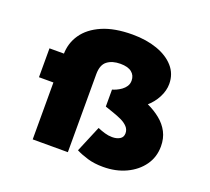

<svg xmlns="http://www.w3.org/2000/svg" viewBox="-125 -893 1161 1062"><g transform="rotate(20 455.0 -362.0)"><path d="M579 10Q527 10 487 -2Q447 -14 418 -29L483 -184Q504 -175 526 -168.5Q548 -162 570 -162Q597 -162 615 -173Q633 -184 633 -207Q633 -229 618 -245Q603 -261 579.5 -272Q556 -283 529.5 -292Q503 -301 480 -309V-409Q489 -411 503.5 -417.5Q518 -424 532 -434Q546 -444 555.5 -458.5Q565 -473 565 -492Q565 -523 542.5 -541Q520 -559 476 -559Q428 -559 398.5 -536.5Q369 -514 369 -459V0H162V-499Q162 -566 198.5 -619Q235 -672 306.5 -703Q378 -734 484 -734Q565 -734 629 -711.5Q693 -689 730 -647Q767 -605 767 -546Q767 -507 746.5 -467Q726 -427 689 -395.5Q652 -364 605 -347L603 -432Q651 -420 693.5 -400.5Q736 -381 770 -353.5Q804 -326 823 -289.5Q842 -253 842 -206Q842 -143 807.5 -94.5Q773 -46 713.5 -18Q654 10 579 10ZM77 -335V-505H269V-335Z"/></g></svg>

Font: Lexend Mega Black
Style: Regular
Weight: 900
Version: Version 1.007